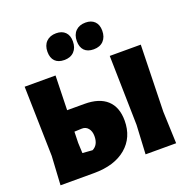

<svg xmlns="http://www.w3.org/2000/svg" viewBox="-152 -1039 1171 1186"><g transform="rotate(-20 433.5 -446.0)"><path d="M341 -892Q379 -892 400.5 -870.5Q422 -849 422 -810Q422 -768 398.5 -743.5Q375 -719 334 -719Q294 -719 273 -740.5Q252 -762 252 -802Q252 -844 276 -868Q300 -892 341 -892ZM534 -892Q572 -892 593.5 -870.5Q615 -849 615 -810Q615 -768 591.5 -743.5Q568 -719 527 -719Q487 -719 466 -740.5Q445 -762 445 -802Q445 -844 469 -868Q493 -892 534 -892ZM46 0 57 -189 46 -648H249L243 -422H357Q454 -422 504.5 -375.5Q555 -329 555 -241Q555 -130 478 -65Q401 0 266 0ZM809 -647 798 -210 806 0H605L615 -190L605 -647ZM238 -209 241 -141 306 -136Q347 -156 347 -214Q347 -246 331 -265.5Q315 -285 289 -284L240 -282Z"/></g></svg>

Font: Alegreya Sans Black
Style: Regular
Weight: 900
Designer: Juan Pablo del Peral
Foundry: Huerta Tipografica
Version: Version 2.007